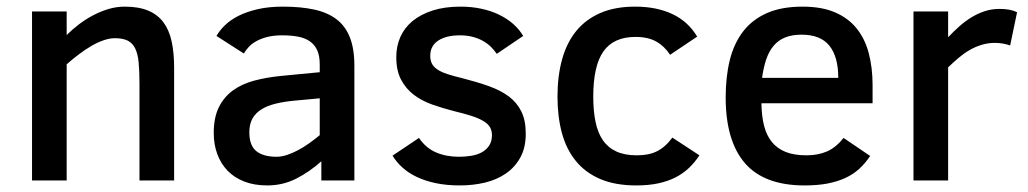

<svg xmlns="http://www.w3.org/2000/svg" viewBox="-20 -547 3115 582"><path d="M402.8 0V-292Q402.8 -330.1 400.4 -356.7Q397.9 -383.3 389.9 -399.9Q381.8 -416.5 367.2 -423.8Q352.5 -431.2 328.1 -431.2Q312 -431.2 293.7 -424.8Q275.4 -418.5 256.6 -407.5Q237.8 -396.5 218.8 -382.1Q199.7 -367.7 182.1 -352.1V0H77.1V-512.2H182.1V-440.9Q198.7 -457.5 219.2 -473.1Q239.7 -488.8 262.5 -500.7Q285.2 -512.7 309.3 -519.8Q333.5 -526.9 357.9 -526.9Q400.9 -526.9 429.7 -514.6Q458.5 -502.4 475.8 -478.8Q493.2 -455.1 500.5 -420.7Q507.8 -386.2 507.8 -341.8V0Z M954.1 0V-58.1Q918 -25.9 877.7 -5.4Q837.4 15.1 790 15.1Q751 15.1 720.7 3.4Q690.4 -8.3 669.9 -29.5Q649.4 -50.8 638.7 -79.8Q627.9 -108.9 627.9 -144Q627.9 -190.4 643.3 -221.7Q658.7 -252.9 685.8 -272.7Q712.9 -292.5 750.2 -302.5Q787.6 -312.5 832 -316.9L949.2 -328.1V-352.1Q949.2 -377.4 941.7 -394.3Q934.1 -411.1 919.7 -421.4Q905.3 -431.6 884 -435.8Q862.8 -439.9 835.9 -439.9Q810.1 -439.9 790.8 -435.1Q771.5 -430.2 757.3 -422.4Q743.2 -414.6 733.9 -404.5Q724.6 -394.5 719.2 -384.8L636.2 -438Q645.5 -454.6 661.9 -470.5Q678.2 -486.3 702.6 -498.8Q727.1 -511.2 760.5 -519Q793.9 -526.9 837.9 -526.9Q891.6 -526.9 932.1 -518.1Q972.7 -509.3 999.8 -488.8Q1026.9 -468.3 1040.5 -433.8Q1054.2 -399.4 1054.2 -348.1V0ZM949.2 -249 876 -242.2Q842.3 -239.3 816.2 -232.9Q790 -226.6 772.2 -215.3Q754.4 -204.1 745.1 -187.3Q735.8 -170.4 735.8 -146Q735.8 -105.5 757.3 -88.6Q778.8 -71.8 817.9 -71.8Q833 -71.8 849.4 -77.1Q865.7 -82.5 882.6 -91.3Q899.4 -100.1 916.3 -112.1Q933.1 -124 949.2 -137.2Z M1573.7 -142.1Q1573.7 -99.6 1557.4 -69.8Q1541 -40 1513.4 -21Q1485.8 -2 1449.7 6.6Q1413.6 15.1 1374 15.1Q1334 15.1 1301.5 8.3Q1269 1.5 1243.7 -10.5Q1218.3 -22.5 1200 -39.1Q1181.6 -55.7 1169.9 -75.2L1250 -128.9Q1271 -98.1 1301.8 -85Q1332.5 -71.8 1371.1 -71.8Q1390.1 -71.8 1408.2 -74.7Q1426.3 -77.6 1440.2 -85.2Q1454.1 -92.8 1462.6 -105.5Q1471.2 -118.2 1471.2 -137.2Q1471.2 -151.9 1464.8 -162.1Q1458.5 -172.4 1444.8 -180.4Q1431.2 -188.5 1409.4 -195.6Q1387.7 -202.6 1356.9 -210Q1322.3 -218.8 1290.5 -230Q1258.8 -241.2 1234.6 -259.5Q1210.4 -277.8 1195.8 -305.4Q1181.2 -333 1181.2 -374Q1181.2 -406.7 1193.4 -434.6Q1205.6 -462.4 1230.2 -482.9Q1254.9 -503.4 1291.3 -515.1Q1327.6 -526.9 1376 -526.9Q1409.7 -526.9 1439.2 -520.5Q1468.8 -514.2 1492.9 -502.4Q1517.1 -490.7 1535.6 -474.4Q1554.2 -458 1565.9 -438L1485.8 -383.8Q1478.5 -394.5 1468.3 -404.8Q1458 -415 1444.1 -422.9Q1430.2 -430.7 1412.8 -435.3Q1395.5 -439.9 1374 -439.9Q1333 -439.9 1308.6 -424.1Q1284.2 -408.2 1284.2 -377.9Q1284.2 -363.8 1289.3 -354Q1294.4 -344.2 1305.9 -336.4Q1317.4 -328.6 1335.9 -322.5Q1354.5 -316.4 1380.9 -310.1Q1425.3 -298.8 1461.2 -286.1Q1497.1 -273.4 1522 -254.9Q1546.9 -236.3 1560.3 -209.2Q1573.7 -182.1 1573.7 -142.1Z M2100.1 -76.2Q2086.4 -55.2 2068.8 -38.3Q2051.3 -21.5 2028.1 -9.5Q2004.9 2.4 1975.3 8.8Q1945.8 15.1 1909.2 15.1Q1844.7 15.1 1799.3 -4.4Q1753.9 -23.9 1725.1 -59.6Q1696.3 -95.2 1683.1 -144.5Q1669.9 -193.8 1669.9 -253.9Q1669.9 -316.4 1683.8 -366.9Q1697.8 -417.5 1726.6 -452.9Q1755.4 -488.3 1799.8 -507.6Q1844.2 -526.9 1905.3 -526.9Q1970.2 -526.9 2018.1 -504.4Q2065.9 -481.9 2093.3 -436L2011.2 -380.9Q1994.1 -407.2 1969.2 -421.1Q1944.3 -435.1 1906.2 -435.1Q1840.3 -435.1 1809.3 -391.4Q1778.3 -347.7 1778.3 -253.9Q1778.3 -210.9 1785.2 -177.7Q1792 -144.5 1807.4 -122.1Q1822.8 -99.6 1848.1 -87.9Q1873.5 -76.2 1910.2 -76.2Q1927.2 -76.2 1942.1 -78.9Q1957 -81.5 1970.2 -87.9Q1983.4 -94.2 1995.1 -104.5Q2006.8 -114.7 2018.1 -129.9Z M2288.1 -233.9Q2288.6 -195.3 2296.1 -165.8Q2303.7 -136.2 2319.8 -116.5Q2335.9 -96.7 2361.6 -86.4Q2387.2 -76.2 2424.8 -76.2Q2460 -76.2 2487.1 -88.1Q2514.2 -100.1 2537.1 -128.9L2617.7 -74.2Q2603 -52.2 2585 -35.6Q2566.9 -19 2543 -7.8Q2519 3.4 2488.5 9.3Q2458 15.1 2418.9 15.1Q2296.4 15.1 2238 -52.5Q2179.7 -120.1 2179.7 -252Q2179.7 -314 2192.1 -364.5Q2204.6 -415 2232.2 -451.2Q2259.8 -487.3 2304.2 -507.1Q2348.6 -526.9 2413.1 -526.9Q2470.2 -526.9 2510.5 -509.8Q2550.8 -492.7 2576.2 -461.4Q2601.6 -430.2 2613.3 -386.2Q2625 -342.3 2625 -289.1V-233.9ZM2521 -311Q2521 -375 2494.1 -408.4Q2467.3 -441.9 2409.7 -441.9Q2380.4 -441.9 2359.6 -433.3Q2338.9 -424.8 2325 -408.2Q2311 -391.6 2302.7 -367.2Q2294.4 -342.8 2290 -311Z M3042 -409.2Q3034.2 -412.1 3021.7 -414.6Q3009.3 -417 2996.1 -417Q2974.6 -417 2955.6 -411.1Q2936.5 -405.3 2919.2 -395.3Q2901.9 -385.3 2885.7 -371.6Q2869.6 -357.9 2854 -342.8V0H2749V-512.2H2854V-434.1Q2870.6 -451.7 2888.2 -467.3Q2905.8 -482.9 2925 -494.6Q2944.3 -506.3 2965.3 -513.2Q2986.3 -520 3009.8 -520Q3027.8 -520 3040.8 -517.3Q3053.7 -514.6 3063 -509.8Z"/></svg>

Font: Clear Sans Medium
Style: Regular
Weight: 500
Foundry: Intel Corporation
Version: Version 1.00